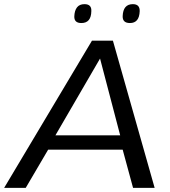

<svg xmlns="http://www.w3.org/2000/svg" viewBox="-52 -905 820 925"><path d="M-32 0 391 -709H492L693 0H589L539 -184H180L72 0ZM215 -253H527L430 -623ZM574 -794Q538 -794 539 -827Q541 -885 588 -885Q622 -885 621 -851Q619 -794 574 -794ZM340 -794Q305 -794 306 -826Q307 -854 319 -869.5Q331 -885 355 -885Q390 -885 388 -851Q387 -794 340 -794Z"/></svg>

Font: Georama Extended
Style: Italic
Weight: 400
Width: 7
Italic angle: -9°
Designer: Jean-Baptiste Levee
Foundry: Production Type
Version: Version 1.000